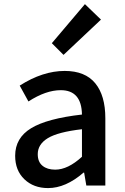

<svg xmlns="http://www.w3.org/2000/svg" viewBox="-20 -914 614 946"><path d="M216.8 12.7Q145.5 12.7 100.1 -30.8Q54.7 -74.2 54.7 -146.5Q54.7 -234.4 133.3 -282.2Q211.9 -330.1 383.8 -349.6Q381.8 -469.7 279.3 -469.7Q206.1 -469.7 120.1 -414.1L77.1 -492.2Q190.4 -564.5 298.8 -564.5Q399.4 -564.5 449.2 -503.9Q499 -443.4 499 -331.1V0H405.3L394.5 -63.5H391.6Q303.7 12.7 216.8 12.7ZM252 -78.1Q314.5 -78.1 383.8 -141.6V-277.3Q265.6 -263.7 215.8 -233.4Q166 -203.1 166 -154.3Q166 -116.2 189.5 -97.2Q212.9 -78.1 252 -78.1ZM293 -643.6 235.4 -701.2 398.4 -893.6 477.5 -817.4Z"/></svg>

Font: Gen Shin Gothic Medium
Style: Regular
Weight: 500
Designer: [Source Han Sans]
Ryoko NISHIZUKA  (kana & ideographs); Paul D. Hunt (Latin, Greek & Cyrillic); Wenlong ZHANG  (bopomofo
Version: Version 1.002.20150607